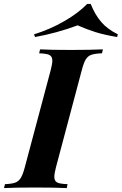

<svg xmlns="http://www.w3.org/2000/svg" viewBox="-62 -960 621 980"><path d="M0 0ZM116.7 -771 111.8 -784.7Q194.3 -810.5 266.6 -852.3Q338.9 -894 382.8 -939.9H400.9Q423.3 -884.3 454.8 -847.7Q486.3 -811 539.6 -784.7L535.6 -771Q469.7 -782.2 426 -795.9Q382.3 -809.6 334 -830.6Q229.5 -791.5 116.7 -771ZM215.3 -57.6Q215.3 -43 221.9 -35.2Q228.5 -27.3 242.7 -24.2Q256.8 -21 282.7 -20L278.8 0Q221.2 -2.9 115.7 -2.9Q11.2 -2.9 -41.5 0L-36.6 -20Q-2 -21.5 15.6 -27.8Q33.2 -34.2 43.9 -51.5Q54.7 -68.8 64.5 -106L196.8 -602.1Q205.1 -633.8 205.1 -649.9Q205.1 -665 198.2 -672.9Q191.4 -680.7 177.5 -683.8Q163.6 -687 137.7 -688L142.6 -708Q192.4 -705.1 299.8 -705.1Q399.9 -705.1 463.4 -708L458.5 -688Q421.9 -686.5 404.1 -680.2Q386.2 -673.8 375.7 -656.7Q365.2 -639.6 355.5 -602.1L223.6 -106Q215.3 -73.7 215.3 -57.6Z"/></svg>

Font: TypoPRO Playfair Display SC
Style: Bold Italic
Weight: 700
Italic angle: -14.9847°
Designer: Claus Eggers Sørensen
Foundry: Claus Eggers Sørensen
Version: Version 1.004;PS 001.004;hotconv 1.0.70;makeotf.lib2.5.58329